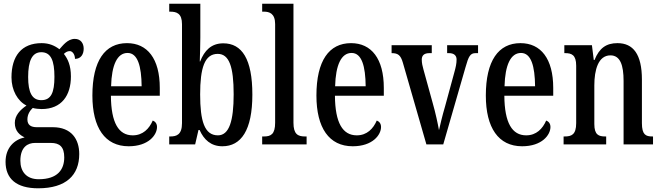

<svg xmlns="http://www.w3.org/2000/svg" viewBox="-20 -780 3569 1037"><path d="M186 237C337 237 408 166 408 52C408 -28 366 -93 265 -93H179C148 -93 128 -104 128 -135C128 -164 144 -185 157 -197C168 -193 193 -191 205 -191C313 -191 363 -265 363 -367C363 -427 346 -462 325 -489C334 -497 343 -504 357 -504C371 -504 385 -486 385 -462C418 -462 432 -488 432 -517C432 -546 416 -570 384 -570C344 -570 318 -532 301 -514C276 -533 246 -547 205 -547C96 -547 42 -477 42 -362C42 -293 75 -234 123 -210C88 -186 60 -156 60 -116C60 -72 87 -50 113 -38C58 -26 10 17 10 94C10 185 68 237 186 237ZM203 -239C153 -239 132 -281 132 -364C132 -451 153 -498 203 -498C255 -498 274 -453 274 -365C274 -280 256 -239 203 -239ZM189 188C122 188 90 146 90 88C90 13 131 -8 169 -8H255C302 -8 327 13 327 70C327 136 291 188 189 188Z M675 10C782 10 828 -51 828 -94C828 -113 818 -124 805 -129C786 -85 752 -49 697 -49C621 -49 580 -116 579 -263H843V-305C843 -463 776 -547 666 -547C547 -547 479 -452 479 -264C479 -90 547 10 675 10ZM745 -314H580C583 -429 613 -494 669 -494C724 -494 744 -422 745 -314Z M1181 10C1282 10 1343 -76 1343 -269C1343 -461 1287 -546 1186 -546C1121 -546 1084 -507 1061 -448H1059C1060 -479 1062 -542 1062 -578V-760H894V-717H899C934 -717 963 -708 963 -649V-115C963 -52 933 -43 900 -43H894V0H1034L1052 -78H1058C1081 -26 1119 10 1181 10ZM1157 -49C1084 -49 1061 -127 1061 -270C1061 -413 1085 -489 1156 -489C1218 -489 1242 -419 1242 -271C1242 -127 1218 -49 1157 -49Z M1396 0H1636V-43H1627C1589 -43 1565 -55 1565 -117V-760H1396V-717H1406C1434 -717 1466 -708 1466 -650V-117C1466 -55 1443 -43 1406 -43H1396Z M1885 10C1992 10 2038 -51 2038 -94C2038 -113 2028 -124 2015 -129C1996 -85 1962 -49 1907 -49C1831 -49 1790 -116 1789 -263H2053V-305C2053 -463 1986 -547 1876 -547C1757 -547 1689 -452 1689 -264C1689 -90 1757 10 1885 10ZM1955 -314H1790C1793 -429 1823 -494 1879 -494C1934 -494 1954 -422 1955 -314Z M2156 -441 2283 0H2374L2494 -416C2511 -477 2520 -493 2549 -493H2562V-536H2395V-493H2405C2432 -493 2446 -480 2446 -459C2446 -437 2442 -418 2433 -386L2384 -206C2368 -152 2357 -103 2351 -77C2345 -111 2332 -171 2318 -220L2267 -405C2262 -422 2258 -440 2258 -458C2258 -479 2269 -493 2299 -493H2312V-536H2095V-493C2129 -493 2144 -483 2156 -441Z M2800 10C2907 10 2953 -51 2953 -94C2953 -113 2943 -124 2930 -129C2911 -85 2877 -49 2822 -49C2746 -49 2705 -116 2704 -263H2968V-305C2968 -463 2901 -547 2791 -547C2672 -547 2604 -452 2604 -264C2604 -90 2672 10 2800 10ZM2870 -314H2705C2708 -429 2738 -494 2794 -494C2849 -494 2869 -422 2870 -314Z M3024 0H3254V-43H3249C3214 -43 3190 -51 3190 -110V-319C3190 -402 3211 -481 3277 -481C3330 -481 3348 -428 3348 -343V0H3507V-43H3503C3468 -43 3447 -52 3447 -115V-350C3447 -487 3400 -547 3315 -547C3255 -547 3217 -521 3191 -456H3187L3177 -536H3028V-493H3032C3067 -493 3092 -484 3092 -425V-115C3092 -52 3066 -43 3030 -43H3024Z"/></svg>

Font: Noto Serif Ethiopic ExtraCondensed Medium
Style: Regular
Weight: 500
Width: 2
Designer: Monotype Design Team
Foundry: Monotype Imaging Inc.
Version: Version 2.102